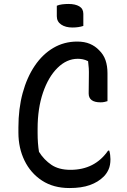

<svg xmlns="http://www.w3.org/2000/svg" viewBox="-20 -930 640 970"><path d="M267 -901Q278 -906 294 -908Q310 -910 326 -910Q360 -910 380.5 -898Q401 -886 401 -860V-799Q377 -791 346 -791Q311 -791 289 -806Q267 -821 267 -848ZM331 20Q250 20 192.5 -17.5Q135 -55 104 -118.5Q73 -182 73 -260V-286Q73 -381 94.5 -460Q116 -539 155.5 -597.5Q195 -656 249.5 -688Q304 -720 370 -720Q407 -720 434 -708.5Q461 -697 480 -677Q503 -655 513 -626Q523 -597 523 -560V-419Q517 -417 508 -415Q499 -413 488 -413Q428 -413 428 -458Q428 -514 429 -549.5Q430 -585 425 -621Q411 -628 398 -630.5Q385 -633 373 -633Q317 -633 270.5 -587Q224 -541 197 -461.5Q170 -382 170 -280V-259Q170 -205 177 -163Q202 -123 239.5 -97.5Q277 -72 336 -72Q459 -72 526 -169H532Q535 -159 536.5 -147.5Q538 -136 538 -126Q538 -95 528.5 -74Q519 -53 504 -38Q476 -10 434 5Q392 20 331 20Z"/></svg>

Font: Recursive Mn Csl St
Style: Regular
Weight: 400
Monospace: yes
Version: Version 1.079;hotconv 1.0.112;makeotfexe 2.5.65598; ttfautoh